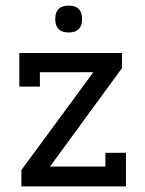

<svg xmlns="http://www.w3.org/2000/svg" viewBox="-20 -664 518 684"><path d="M224.6 -548.3Q176.8 -548.3 176.8 -596.2Q176.8 -644 224.6 -644Q272.5 -644 272.5 -596.2Q272.5 -548.3 224.6 -548.3ZM122.1 -355.5H48.8V-475.1H414.6V-421.4L158.2 -70.8H355.5V-119.6H428.7V0H56.2V-58.1L312.5 -406.7H122.1Z"/></svg>

Font: Eligible
Style: Regular
Weight: 500
Version: Version 1.1